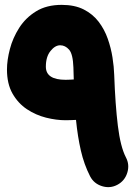

<svg xmlns="http://www.w3.org/2000/svg" viewBox="-20 -689 559 793"><path d="M234.9 -668.9Q288.6 -668.9 325.9 -649.9Q363.3 -630.9 387.5 -599.1Q411.6 -567.4 425 -529.1Q438.5 -490.7 444.6 -451.9Q450.7 -413.1 451.7 -379.9Q456.1 -256.3 466.8 -169.4Q477.5 -82.5 500 -39.1Q516.1 -8.8 505.6 24.7Q495.1 58.1 464.8 74.2Q434.6 90.3 401.1 79.8Q367.7 69.3 352.1 39.1Q327.1 -9.8 314 -67.1Q300.8 -124.5 293.9 -193.8Q284.7 -193.4 273.7 -192.9Q262.7 -192.4 251 -192.4Q212.4 -192.4 169.9 -203.1Q127.4 -213.9 91.1 -238Q54.7 -262.2 31.7 -302.5Q8.8 -342.8 8.8 -401.9Q8.8 -440.4 20.8 -486.3Q32.7 -532.2 59.3 -574Q85.9 -615.7 129.2 -642.3Q172.4 -668.9 234.9 -668.9ZM169.4 -413.6Q169.4 -359.4 251 -359.4Q258.8 -359.4 268.1 -359.9Q277.3 -360.4 284.7 -360.8Q284.2 -373 283.9 -385.5Q283.7 -397.9 283.2 -410.6Q281.2 -465.8 265.4 -483.9Q249.5 -502 228.5 -502Q207.5 -502 188.5 -478.3Q169.4 -454.6 169.4 -413.6Z"/></svg>

Font: Mikhak Black
Style: Regular
Weight: 900
Designer: Amin Abedi
Version: Version 3.3